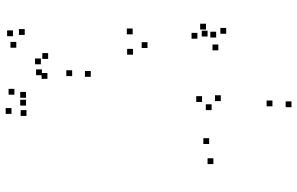

<svg xmlns="http://www.w3.org/2000/svg" viewBox="-201 -799 1022 660"><g transform="rotate(-90 310.0 -469.0)"><path d="M544 -202.5V-222.5H524V-202.5ZM534.5 -266.5V-286.5H514.5V-266.5ZM487 -229.5V-249.5H467V-229.5ZM294.5 -43.5V-63.5H274.5V-43.5ZM165 -261V-281H145V-261ZM396 -668V-688H376V-668ZM472 -523V-543H452V-523ZM495 -473V-493H475V-473ZM542 -524V-544H522V-524ZM398.5 -732V-752H378.5V-732ZM96 -246.5V-266.5H76V-246.5ZM291.5 22V2H271.5V22ZM531 -237V-257H511V-237ZM558.5 -272V-292H538.5V-272ZM527 -301.5V-321.5H507V-301.5ZM309.5 -285.5V-305.5H289.5V-285.5ZM281.5 -252.5V-272.5H261.5V-252.5ZM312.5 -221V-241H292.5V-221ZM334.5 -930.5V-950.5H314.5V-930.5ZM439 -839.5V-859.5H419V-839.5ZM401.5 -836V-856H381.5V-836ZM496 -924V-944H476V-924ZM535.5 -935.5V-955.5H515.5V-935.5ZM540 -895V-915H520V-895ZM457.5 -814.5V-834.5H437.5V-814.5ZM389 -817V-837H369V-817ZM297 -890.5V-910.5H277V-890.5ZM324 -890.5V-910.5H304V-890.5ZM261.5 -889V-909H241.5V-889ZM268.5 -940.5V-960.5H248.5V-940.5Z"/></g></svg>

Font: Monaspace Radon Dots Var
Style: Regular
Weight: 400
Designer: Riley Cran and the Lettermatic Team
Version: Version 1.100 (Monaspace Radon Dots)